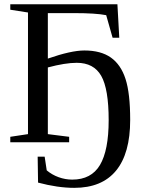

<svg xmlns="http://www.w3.org/2000/svg" viewBox="-20 -675 671 911"><path d="M308.1 0H28.8V-25.9L112.8 -38.6V-615.7L28.8 -628.9V-654.8H537.1L545.9 -496.1H514.2L483.9 -603Q435.1 -612.8 331.1 -612.8H207V-397Q317.4 -435.5 380.4 -435.5Q458.5 -435.5 506.1 -401.9Q553.7 -368.2 575.7 -300Q597.7 -231.9 597.7 -106Q597.7 53.2 530.5 134.8Q463.4 216.3 332.5 216.3Q253.9 216.3 160.6 191.4L158.7 68.4H191.9L201.7 133.3Q226.6 154.3 258.3 165.8Q290 177.2 322.8 177.2Q413.1 177.2 454.3 107.9Q495.6 38.6 495.6 -105Q495.6 -253.4 460.2 -315.2Q424.8 -377 344.2 -377Q289.6 -377 207 -355V-38.6L308.1 -25.9Z"/></svg>

Font: Times New Roman
Style: Regular
Weight: 400
Designer: Steve Matteson
Foundry: Ascender Corporation
Version: Version 2.00.3